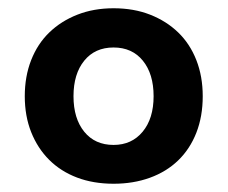

<svg xmlns="http://www.w3.org/2000/svg" viewBox="-20 -534 551 465"><path d="M40 -301Q40 -349 55.5 -388.5Q71 -428 99.5 -455.5Q128 -483 167.5 -498.5Q207 -514 255 -514Q304 -514 343.5 -498.5Q383 -483 411.5 -455.5Q440 -428 455.5 -388.5Q471 -349 471 -301Q471 -252 455.5 -212.5Q440 -173 411.5 -145.5Q383 -118 343 -103.5Q303 -89 255 -89Q206 -89 166.5 -104Q127 -119 99 -147Q71 -175 55.5 -214Q40 -253 40 -301ZM158 -301Q158 -247 184 -215Q210 -183 255 -183Q299 -183 325.5 -215Q352 -247 352 -301Q352 -355 326 -387Q300 -419 255 -419Q210 -419 184 -387Q158 -355 158 -301Z"/></svg>

Font: Baloo 2 SemiBold
Style: Regular
Weight: 600
Designer: Sarang Kulkarni and Ek Type
Foundry: Ek Type
Version: Version 1.640;hotconv 1.0.111;makeotfexe 2.5.65597; ttfautoh